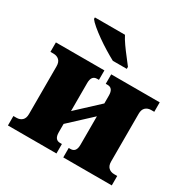

<svg xmlns="http://www.w3.org/2000/svg" viewBox="-171 -920 1053 1073"><g transform="rotate(30 355.0 -383.0)"><path d="M20 0V-61H40Q62 -61 76 -74Q90 -87 90 -114V-422Q90 -449 76 -462Q62 -475 40 -475H20V-536H333V-475H321Q285 -475 285 -427V-246L425 -376V-427Q425 -475 389 -475H377V-536H690V-475H670Q648 -475 634 -462Q620 -449 620 -422V-114Q620 -87 634 -74Q648 -61 670 -61H690V0H377V-61H389Q425 -61 425 -109V-293L285 -163V-109Q285 -61 321 -61H333V0ZM347 -606Q321 -620 289 -639.5Q257 -659 226 -681Q195 -703 171.5 -723Q148 -743 139 -756V-766H333Q344 -744 363 -717Q382 -690 402.5 -664Q423 -638 437 -619V-606Z"/></g></svg>

Font: Noto Serif Black
Style: Regular
Weight: 900
Designer: Monotype Design Team
Foundry: Monotype Imaging Inc.
Version: Version 2.014; ttfautohint (v1.8.4.7-5d5b)